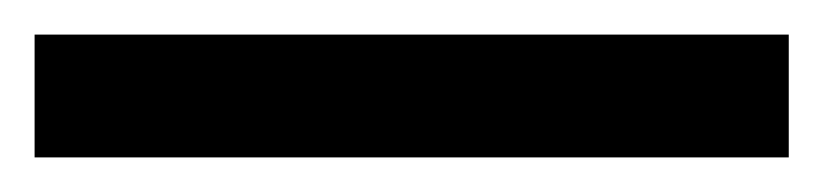

<svg xmlns="http://www.w3.org/2000/svg" viewBox="-22 63 476 111"><path d="M434 154H-2V83H434Z"/></svg>

Font: Avrile Sans Condensed Medium
Style: Regular
Weight: 500
Width: 3
Designer: Monotype Design Team
Foundry: Monotype Imaging Inc.
Version: Version 2.001;September 10, 2019;FontCreator 11.5.0.2425 64-